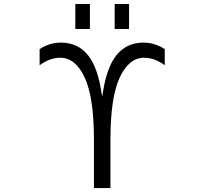

<svg xmlns="http://www.w3.org/2000/svg" viewBox="-20 -957 1040 977"><path d="M563.5 -809.6V-936.5H636.7V-809.6ZM363.3 -809.6V-936.5H437.5V-809.6ZM542 -247.1V0H458V-247.1Q458 -460.9 411.1 -562Q364.3 -663.1 287.1 -663.1Q233.4 -663.1 181.6 -625V-707Q231.4 -740.2 290 -740.2Q376 -740.2 427.7 -676.3Q479.5 -612.3 499 -469.7H501Q520.5 -611.3 572.3 -675.8Q624 -740.2 710 -740.2Q767.6 -740.2 818.4 -707V-625Q767.6 -663.1 712.9 -663.1Q635.7 -663.1 588.9 -562Q542 -460.9 542 -247.1Z"/></svg>

Font: Gen Shin Gothic Monospace Normal
Style: Regular
Weight: 350
Designer: [Source Han Sans]
Ryoko NISHIZUKA  (kana & ideographs); Paul D. Hunt (Latin, Greek & Cyrillic); Wenlong ZHANG  (bopomofo
Version: Version 1.002.20150607